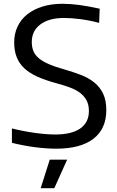

<svg xmlns="http://www.w3.org/2000/svg" viewBox="-20 -775 620 1015"><path d="M277 11Q252 11 223 9Q194 7 163.5 3Q133 -1 102 -7Q71 -13 43 -20V-96Q103 -81 164 -72.5Q225 -64 272 -64Q359 -64 404.5 -96Q450 -128 450 -188Q450 -222 437 -245.5Q424 -269 401.5 -285.5Q379 -302 347 -313.5Q315 -325 278 -335Q219 -351 177 -370Q135 -389 108 -414.5Q81 -440 68 -473.5Q55 -507 55 -551Q55 -597 73 -635Q91 -673 124.5 -699.5Q158 -726 205 -740.5Q252 -755 311 -755Q353 -755 400.5 -748.5Q448 -742 507 -729L504 -654Q456 -667 407 -673.5Q358 -680 318 -680Q239 -680 193.5 -646Q148 -612 148 -553Q148 -525 157 -504Q166 -483 186 -466.5Q206 -450 238 -436Q270 -422 317 -409Q366 -395 407.5 -379Q449 -363 479 -338.5Q509 -314 525.5 -279Q542 -244 542 -193Q542 -94 474 -41.5Q406 11 277 11ZM243 69H335L267 220H195Z"/></svg>

Font: EncodeSans
Style: Regular
Weight: 400
Designer: Pablo Impallari, Andres Torresi
Foundry: Pablo Impallari, Andres Torresi
Version: Version 1.000; ttfautohint (v1.4.1)